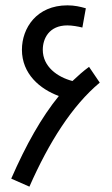

<svg xmlns="http://www.w3.org/2000/svg" viewBox="-20 -696 420 718"><path d="M90 2C163 -164 250 -301 353 -387L313 -446C291 -430 271 -412 251 -393C194 -408 140 -447 140 -510C140 -551 163 -601 232 -601C250 -601 272 -597 288 -593L301 -665C280 -671 259 -676 232 -676C117 -676 62 -591 62 -510C62 -420 129 -363 200 -337C135 -257 78 -156 22 -28Z"/></svg>

Font: Noto Sans Arabic UI Cn
Style: Regular
Weight: 400
Width: 3
Designer: Monotype Design Team, Nadine Chahine and Nizar Qandah
Foundry: Monotype Imaging Inc.
Version: Version 2.010